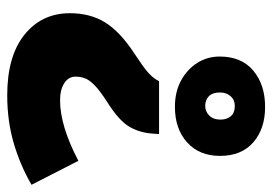

<svg xmlns="http://www.w3.org/2000/svg" viewBox="-134 -630 772 545"><g transform="rotate(-90 252.5 -358.0)"><path d="M144 -293 145 -308Q147 -346 164 -376Q181 -406 233 -439Q266 -460 282 -475.5Q298 -491 302.5 -504Q307 -517 307 -530Q307 -550 288.5 -562Q270 -574 240 -574Q167 -574 68 -522L0 -655Q55 -687 118 -705.5Q181 -724 254 -724Q365 -724 426 -675Q487 -626 487 -546Q487 -488 460.5 -445.5Q434 -403 371 -362Q333 -337 319 -324.5Q305 -312 298 -300L294 -293ZM221 8Q159 8 120.5 -25.5Q82 -59 82 -120Q82 -179 120.5 -213.5Q159 -248 221 -248Q264 -248 296 -230.5Q328 -213 346 -184.5Q364 -156 364 -121Q364 -59 324 -25.5Q284 8 221 8ZM224 -78Q241 -78 251.5 -90Q262 -102 262 -120Q262 -141 251.5 -151.5Q241 -162 224 -162Q208 -162 196.5 -150.5Q185 -139 185 -119Q185 -101 194.5 -89.5Q204 -78 224 -78Z"/></g></svg>

Font: Noto Sans Myanmar Black
Style: Regular
Weight: 900
Designer: Monotype Design Team
Foundry: Monotype Imaging Inc.
Version: Version 2.107; ttfautohint (v1.8.4.7-5d5b)